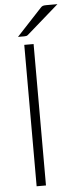

<svg xmlns="http://www.w3.org/2000/svg" viewBox="-61 -952 396 984"><g transform="rotate(-5 137.0 -460.0)"><path d="M134.5 -727.5V0H86.5V-727.5ZM274 -920.5 110 -777Q105.5 -773 101 -772Q96.5 -771 90.5 -771H58L187 -909.5Q193 -916.5 199.2 -918.5Q205.5 -920.5 217.5 -920.5Z"/></g></svg>

Font: Lato 2
Style: Regular
Weight: 300
Designer: Lukasz Dziedzic with Adam Twardoch and Botio Nikoltchev
Foundry: tyPoland Lukasz Dziedzic
Version: Version 2.015; 2015-08-06; http://www.latofonts.com/